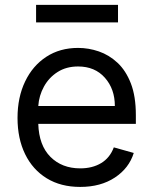

<svg xmlns="http://www.w3.org/2000/svg" viewBox="-20 -747 622 779"><path d="M305.4 11.4Q226.6 11.4 169.6 -23.6Q112.6 -58.6 81.9 -121.6Q51.1 -184.7 51.1 -268.5Q51.1 -352.3 81.9 -416.4Q112.6 -480.5 167.8 -516.5Q223 -552.6 296.9 -552.6Q339.5 -552.6 381 -538.4Q422.6 -524.1 456.7 -492.4Q490.8 -460.6 511 -408.4Q531.2 -356.2 531.2 -279.8V-244.3H135.3Q138.1 -157 184.8 -110.4Q231.5 -63.9 305.4 -63.9Q354.8 -63.9 390.3 -85.2Q425.8 -106.5 441.8 -149.1L522.7 -126.4Q503.6 -64.6 446 -26.6Q388.5 11.4 305.4 11.4ZM135.3 -316.8H446Q446 -386 405.5 -431.6Q365.1 -477.3 296.9 -477.3Q248.9 -477.3 213.8 -454.9Q178.6 -432.5 158.4 -395.8Q138.1 -359 135.3 -316.8ZM458.8 -727.3V-656.2H126.4V-727.3Z"/></svg>

Font: Inter Alia
Style: Regular
Weight: 400
Designer: Rasmus Andersson (Latin, Greek, Cyrillic etc.) and Evan from Shavian.info (Shavian, old style figures)
Foundry: Shavian.info
Version: Version 0.001;git-37ab20767